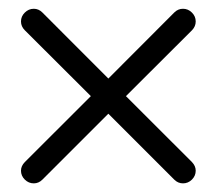

<svg xmlns="http://www.w3.org/2000/svg" viewBox="-20 -420 496 440"><path d="M428.5 -370.8Q428.5 -359.4 419.9 -350.6L268.6 -199.7L419.9 -48.6Q428.5 -39.6 428.5 -28.8Q428.5 -17.1 419.8 -8.4Q411.1 0.2 399.4 0.2Q387.9 0.2 379.4 -8.3L228.3 -159.4L77.1 -8.3Q68.6 0.2 57.4 0.2Q45.7 0.2 36.9 -8.4Q28.1 -17.1 28.1 -28.8Q28.1 -39.6 36.9 -48.6L188.2 -199.7L36.9 -350.6Q28.1 -359.4 28.1 -370.8Q28.1 -382.6 36.9 -391.2Q45.7 -399.9 57.4 -399.9Q68.6 -399.9 77.1 -391.4L228.3 -240L379.4 -391.4Q387.9 -399.9 399.4 -399.9Q411.1 -399.9 419.8 -391.2Q428.5 -382.6 428.5 -370.8Z"/></svg>

Font: EnergyBar
Style: Regular
Weight: 400
Italic angle: -10°
Version: 1.0 2000-03-28